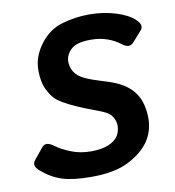

<svg xmlns="http://www.w3.org/2000/svg" viewBox="-82 -790 798 878"><g transform="rotate(-10 317.0 -350.5)"><path d="M41 -55.7Q12.7 -80.6 31.2 -103.5L73.7 -155.8Q93.3 -179.7 127.9 -153.3Q155.3 -132.8 198 -115.7Q240.7 -98.6 290.5 -98.6Q340.3 -98.6 371.8 -111.8Q403.3 -125 416.7 -146Q430.2 -167 430.2 -193.8Q430.2 -212.9 420.2 -231Q410.2 -249 392.3 -258.8Q374.5 -268.6 351.6 -276.9Q322.3 -287.6 294.4 -298.6Q266.6 -309.6 228.5 -328.1Q197.8 -343.3 176.5 -359.1Q155.3 -375 136.2 -412.1Q117.2 -449.2 117.2 -505.4Q117.2 -567.4 158.9 -623.8Q200.7 -680.2 262.5 -698.5Q324.2 -716.8 390.1 -716.8Q456.5 -716.8 513.9 -698.7Q571.3 -680.7 599.6 -652.8Q627.9 -625 609.9 -604.5L566.9 -555.7Q545.9 -531.7 513.2 -557.1Q488.3 -577.1 453.6 -589.4Q418.9 -601.6 377.4 -601.6Q335.9 -601.6 311.8 -592.8Q287.6 -584 273.2 -563.5Q258.8 -543 258.8 -521.5Q258.8 -504.4 264.6 -488.5Q270.5 -472.7 282.7 -459.5Q294.9 -446.3 317.4 -435.5Q348.6 -420.9 389.2 -408.9Q429.7 -397 455.6 -386.2Q493.7 -370.6 521.2 -345Q548.8 -319.3 561.8 -283.2Q574.7 -247.1 574.7 -203.1Q574.7 -142.6 542.7 -96.2Q510.7 -49.8 445.8 -16.6Q380.9 16.6 272.9 16.6Q186 16.6 136 0.2Q85.9 -16.1 41 -55.7Z"/></g></svg>

Font: Istok
Style: Bold Italic
Weight: 700
Italic angle: -13°
Designer: Andrey V. Panov
Foundry: Andrey V. Panov
Version: Version 1.0.3